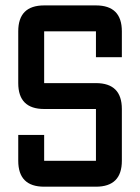

<svg xmlns="http://www.w3.org/2000/svg" viewBox="-20 -704 528 724"><path d="M48.8 -195.3H146.5V-97.7H341.8V-293H146.5Q48.8 -293 48.8 -390.6V-585.9Q48.8 -683.6 146.5 -683.6H341.8Q439.5 -683.6 439.5 -585.9V-488.3H341.8V-585.9H146.5V-390.6H341.8Q439.5 -390.6 439.5 -293V-97.7Q439.5 0 341.8 0H146.5Q48.8 0 48.8 -97.7Z"/></svg>

Font: BabelStone Runic
Style: Regular
Weight: 400
Designer: Andrew West
Foundry: BabelStone
Version: Version 7.004 November 9, 2023